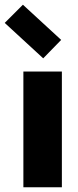

<svg xmlns="http://www.w3.org/2000/svg" viewBox="-50 -793 331 813"><path d="M212 0H49V-490H212ZM133 -546 -30 -696 47 -773 209 -624Z"/></svg>

Font: Gabarito ExtraBold
Style: Regular
Weight: 800
Designer: Leandro Assis / Alvaro Franca / Felipe Casaprima
Foundry: Naipe Foundry
Version: Version 1.000